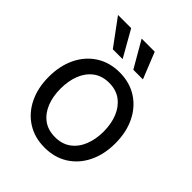

<svg xmlns="http://www.w3.org/2000/svg" viewBox="-211 -862 993 993"><g transform="rotate(45 285.5 -365.0)"><path d="M285.6 11.7Q212.9 11.7 158 -22.9Q103 -57.6 72.5 -119.6Q42 -181.6 42 -262.7Q42 -344.2 72.5 -406.5Q103 -468.8 158 -503.7Q212.9 -538.6 285.6 -538.6Q358.4 -538.6 413.3 -503.7Q468.3 -468.8 498.8 -406.5Q529.3 -344.2 529.3 -262.7Q529.3 -181.6 498.8 -119.6Q468.3 -57.6 413.3 -22.9Q358.4 11.7 285.6 11.7ZM285.6 -64.9Q336.9 -64.9 372.1 -90.8Q407.2 -116.7 425.3 -161.6Q443.4 -206.5 443.4 -262.7Q443.4 -319.3 425.3 -364.3Q407.2 -409.2 372.1 -435.5Q336.9 -461.9 285.6 -461.9Q234.4 -461.9 199.2 -435.8Q164.1 -409.7 146.2 -364.7Q128.4 -319.8 128.4 -262.7Q128.4 -206.1 146.2 -161.4Q164.1 -116.7 199 -90.8Q233.9 -64.9 285.6 -64.9ZM325.7 -597.7 242.2 -742.2H337.9L396 -597.7ZM175.8 -597.7 69.3 -742.2H165.5L247.6 -597.7Z"/></g></svg>

Font: Inter 24pt
Style: Regular
Weight: 400
Designer: Rasmus Andersson
Foundry: rsms
Version: Version 4.001;git-66647c0bb